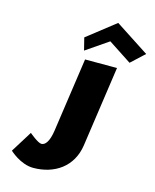

<svg xmlns="http://www.w3.org/2000/svg" viewBox="-160 -1243 1105 1365"><g transform="rotate(15 392.5 -561.0)"><path d="M329.7 -975 352.5 -884 516.1 -996 687.3 -884 785.4 -975 536.5 -1137ZM610.9 -825H375.9L297.5 -281C285.5 -198 259.1 -165 230.7 -165C204.6 -165 139 -221 139 -221L41.3 -64C41.3 -64 123.7 15 218.4 15C374.8 15 502.2 -71 525.6 -233Z"/></g></svg>

Font: Blink
Style: WideObl
Weight: 400
Designer: Mew Too
Foundry: Cannot Into Space Fonts
Version: Version 001.000